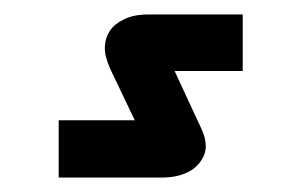

<svg xmlns="http://www.w3.org/2000/svg" viewBox="-20 -506 416 265"><path d="M61 -261V-340H166L134 -407Q134 -407 131.5 -412.5Q129 -418 126.5 -426.5Q124 -435 125 -445Q126 -455 132 -464Q138 -473 151.5 -479.5Q165 -486 184 -486H315V-408H221L253 -339Q256 -333 260 -323.5Q264 -314 264 -303.5Q264 -293 256 -282Q249 -273 239.5 -268.5Q230 -264 221.5 -262.5Q213 -261 207 -261Z"/></svg>

Font: Mada
Style: Regular
Weight: 400
Designer: Khaled Hosny
Version: Version 1.5